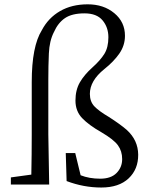

<svg xmlns="http://www.w3.org/2000/svg" viewBox="-20 -837 676 871"><path d="M29.3 0V-32.2L122.1 -44.9Q124 -136.7 124 -227.5V-464.8Q124 -627 169.9 -700.2Q199.2 -755.9 252.4 -786.6Q305.7 -817.4 377.9 -817.4Q450.2 -817.4 498.5 -777.3Q546.9 -737.3 546.9 -674.8Q546.9 -630.9 521.5 -594.2Q496.1 -557.6 453.1 -523.4Q387.7 -470.7 387.7 -411.1Q387.7 -376 408.2 -354.5Q428.7 -333 473.6 -306.6Q525.4 -273.4 554.7 -248Q606.4 -201.2 606.9 -135.3Q607.4 -69.3 563.5 -27.8Q519.5 13.7 439.5 13.7Q359.4 13.7 282.2 -15.6L278.3 -142.6H321.3L345.7 -42Q384.8 -26.4 434.6 -26.4Q483.4 -26.4 508.8 -52.2Q534.2 -78.1 534.2 -115.2Q534.2 -151.4 515.1 -177.7Q496.1 -204.1 439.5 -237.3Q382.8 -269.5 352.5 -301.3Q322.3 -333 322.3 -380.9Q322.3 -428.7 342.3 -463.4Q362.3 -498 399.4 -531.2Q435.5 -563.5 453.6 -592.8Q471.7 -622.1 471.7 -668Q471.7 -712.9 445.3 -744.6Q418.9 -776.4 363.3 -776.4Q306.6 -776.4 274.9 -754.9Q243.2 -733.4 224.6 -691.4Q204.1 -651.4 201.7 -594.7Q199.2 -538.1 199.2 -476.6V-227.5L203.1 0Z"/></svg>

Font: GenEi Koburi Mincho v6
Style: Regular
Weight: 400
Designer: o_tamon (Modified)
Foundry: o_tamon / Adobe Systems Incorporated
Version: Version 6.1